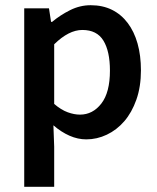

<svg xmlns="http://www.w3.org/2000/svg" viewBox="-20 -523 604 737"><path d="M73 194V-491H168L176 -439H180Q211 -465 249 -484Q287 -503 328 -503Q374 -503 409.5 -485.5Q445 -468 470 -435Q495 -402 508 -356Q521 -310 521 -253Q521 -190 503.5 -140.5Q486 -91 457 -57.5Q428 -24 390 -6Q352 12 311 12Q279 12 247 -2Q215 -16 185 -42L188 40V194ZM287 -83Q336 -83 369 -125.5Q402 -168 402 -252Q402 -326 377 -367Q352 -408 296 -408Q244 -408 188 -353V-124Q215 -101 240 -92Q265 -83 287 -83Z"/></svg>

Font: Processing Sans Pro Semibold
Style: Regular
Weight: 600
Designer: Paul D. Hunt
Foundry: Adobe Systems Incorporated
Version: Version 2.020;PS 2.000;hotconv 1.0.86;makeotf.lib2.5.63406